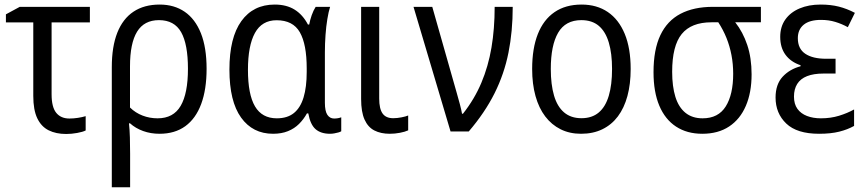

<svg xmlns="http://www.w3.org/2000/svg" viewBox="-20 -565 3723 825"><path d="M366.2 -535.6V-468.8H201.7V-160.2Q201.7 -104.5 221.7 -80.1Q241.7 -55.7 278.3 -55.7Q296.4 -55.7 314.9 -58.6Q333.5 -61.5 348.1 -65.9V-4.4Q335.4 2 311.5 6.3Q287.6 10.7 264.2 10.7Q220.7 10.7 189 -5.1Q157.2 -21 140.1 -56.9Q123 -92.8 123 -152.8V-468.8H5.4V-503.4L64.9 -535.6Z M867.7 -269.5Q867.7 -180.7 844.5 -118.2Q821.3 -55.7 776.4 -22.9Q731.4 9.8 665.5 9.8Q627.4 9.8 595 -2Q562.5 -13.7 538.6 -35.2H534.2Q537.1 -8.3 538.1 25.4Q539.1 59.1 539.1 95.2V239.7H460.4V-276.4Q460.4 -364.7 484.1 -424.6Q507.8 -484.4 553.7 -514.9Q599.6 -545.4 666 -545.4Q728.5 -545.4 773.7 -514.4Q818.8 -483.4 843.3 -422.1Q867.7 -360.8 867.7 -269.5ZM663.1 -478.5Q599.6 -478.5 569.1 -429Q538.6 -379.4 538.6 -279.8V-103Q562 -80.1 592.5 -68.4Q623 -56.6 657.2 -56.6Q725.1 -56.6 756.3 -110.1Q787.6 -163.6 787.6 -269.5Q787.6 -375 758.3 -426.8Q729 -478.5 663.1 -478.5Z M1169.4 -56.6Q1214.8 -56.6 1242.9 -79.3Q1271 -102.1 1284.4 -146.5Q1297.9 -190.9 1297.9 -256.3V-271Q1297.9 -375 1268.3 -426.5Q1238.8 -478 1168.5 -478Q1105.5 -478 1075.4 -423.3Q1045.4 -368.7 1045.4 -265.1Q1045.4 -159.2 1075.7 -107.9Q1106 -56.6 1169.4 -56.6ZM1153.3 9.8Q1065.9 9.8 1015.9 -59.8Q965.8 -129.4 965.8 -266.1Q965.8 -403.3 1017.1 -474.4Q1068.4 -545.4 1160.2 -545.4Q1210.9 -545.4 1245.8 -523.7Q1280.8 -502 1303.2 -459.5H1308.6Q1312 -478.5 1319.3 -499.5Q1326.7 -520.5 1336.4 -535.6H1398.4Q1391.6 -514.2 1386.5 -482.7Q1381.3 -451.2 1378.7 -414.6Q1376 -377.9 1376 -339.8V-123.5Q1376 -87.4 1386.7 -71.5Q1397.5 -55.7 1415.5 -55.7Q1423.8 -55.7 1432.1 -57.1Q1440.4 -58.6 1446.3 -61V-1Q1441.9 2 1433.8 4.2Q1425.8 6.3 1416.5 8.1Q1407.2 9.8 1397.9 9.8Q1358.9 9.8 1336.2 -9.8Q1313.5 -29.3 1304.7 -77.6H1298.8Q1284.7 -52.2 1264.9 -32.5Q1245.1 -12.7 1217.5 -1.5Q1189.9 9.8 1153.3 9.8Z M1609.4 -535.6V-141.6Q1609.4 -97.7 1623.8 -77.4Q1638.2 -57.1 1669.4 -57.1Q1686.5 -57.1 1705.3 -60.8Q1724.1 -64.5 1733.9 -68.8V-4.9Q1720.2 1.5 1698.5 5.6Q1676.8 9.8 1654.8 9.8Q1616.2 9.8 1588.6 -4.4Q1561 -18.6 1546.4 -51.3Q1531.7 -84 1531.7 -139.6V-535.6Z M1756.8 -535.6H1837.4L1928.7 -214.4Q1935.1 -191.9 1942.4 -166.3Q1949.7 -140.6 1956.1 -116.9Q1962.4 -93.3 1965.3 -76.2H1969.2Q2018.6 -138.7 2048.3 -209.2Q2078.1 -279.8 2091.8 -360.6Q2105.5 -441.4 2105.5 -535.6H2183.1Q2183.1 -430.2 2164.8 -338.6Q2146.5 -247.1 2105 -164.1Q2063.5 -81.1 1994.1 0H1916Z M2689.9 -268.6Q2689.9 -204.1 2676 -152.6Q2662.1 -101.1 2635 -64.9Q2607.9 -28.8 2568.1 -9.5Q2528.3 9.8 2476.6 9.8Q2427.7 9.8 2388.9 -9.5Q2350.1 -28.8 2322.8 -64.7Q2295.4 -100.6 2281 -152.3Q2266.6 -204.1 2266.6 -268.6Q2266.6 -356.9 2291 -418.7Q2315.4 -480.5 2362.8 -512.9Q2410.2 -545.4 2479 -545.4Q2544.4 -545.4 2591.6 -513.4Q2638.7 -481.4 2664.3 -419.7Q2689.9 -357.9 2689.9 -268.6ZM2346.7 -268.6Q2346.7 -201.7 2360.6 -154.3Q2374.5 -106.9 2403.8 -82Q2433.1 -57.1 2478.5 -57.1Q2523.9 -57.1 2553 -81.8Q2582 -106.4 2595.9 -153.6Q2609.9 -200.7 2609.9 -268.6Q2609.9 -335.4 2595.9 -382.3Q2582 -429.2 2553 -453.9Q2523.9 -478.5 2478 -478.5Q2409.7 -478.5 2378.2 -424.3Q2346.7 -370.1 2346.7 -268.6Z M3209.5 -245.6Q3209.5 -167.5 3184.8 -110.1Q3160.2 -52.7 3113 -21.5Q3065.9 9.8 2997.6 9.8Q2932.1 9.8 2885 -21Q2837.9 -51.8 2813 -110.8Q2788.1 -169.9 2788.1 -254.9Q2788.1 -351.6 2817.4 -413.6Q2846.7 -475.6 2903.8 -505.6Q2960.9 -535.6 3043 -535.6H3249.5V-469.2H3139.2Q3172.4 -427.2 3190.9 -371.6Q3209.5 -315.9 3209.5 -245.6ZM2868.2 -256.3Q2868.2 -193.4 2882.1 -148.7Q2896 -104 2925.3 -80.3Q2954.6 -56.6 2999 -56.6Q3066.4 -56.6 3098.4 -107.7Q3130.4 -158.7 3130.4 -248Q3130.4 -290 3123 -328.4Q3115.7 -366.7 3101.6 -401.9Q3087.4 -437 3066.4 -469.2H3037.1Q2950.2 -469.2 2909.2 -418.7Q2868.2 -368.2 2868.2 -256.3Z M3570.3 -312.5V-249H3519Q3476.1 -249 3447.8 -237.8Q3419.4 -226.6 3405.5 -204.3Q3391.6 -182.1 3391.6 -149.9Q3391.6 -117.7 3406.5 -97.2Q3421.4 -76.7 3447.5 -66.7Q3473.6 -56.6 3507.3 -56.6Q3549.3 -56.6 3585.2 -67.6Q3621.1 -78.6 3649.9 -94.7V-23.9Q3622.1 -8.3 3586.2 0.7Q3550.3 9.8 3499.5 9.8Q3404.3 9.8 3358.4 -34.2Q3312.5 -78.1 3312.5 -146Q3312.5 -202.1 3342.5 -234.9Q3372.6 -267.6 3419.9 -280.3V-284.7Q3377.9 -298.8 3355.2 -329.6Q3332.5 -360.4 3332.5 -406.7Q3332.5 -450.2 3354.5 -481.2Q3376.5 -512.2 3415.8 -528.8Q3455.1 -545.4 3505.9 -545.4Q3549.3 -545.4 3584.2 -536.6Q3619.1 -527.8 3653.3 -509.8L3623 -448.2Q3597.2 -462.4 3569.1 -470.9Q3541 -479.5 3507.8 -479.5Q3458.5 -479.5 3433.3 -458.7Q3408.2 -438 3408.2 -400.9Q3408.2 -355.5 3440.2 -334Q3472.2 -312.5 3529.8 -312.5Z"/></svg>

Font: Open Sans SemiCondensed
Style: Regular
Weight: 400
Width: 4
Designer: Monotype Design Team
Foundry: Monotype Imaging Inc.
Version: Version 3.000